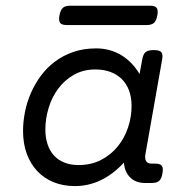

<svg xmlns="http://www.w3.org/2000/svg" viewBox="-20 -628 640 659"><path d="M495.1 -608.4Q511.7 -608.4 517.6 -601.1Q523.4 -593.8 520 -575.2Q516.6 -556.6 508.3 -549.3Q500 -542 483.4 -542H209Q192.4 -542 186.5 -549.3Q180.7 -556.6 184.1 -575.2Q187.5 -593.8 195.8 -601.1Q204.1 -608.4 220.7 -608.4ZM236.8 10.7Q197.3 10.7 164.6 -2.4Q131.8 -15.6 108.4 -40.3Q85 -64.9 72 -99.9Q59.1 -134.8 59.1 -178.7Q59.1 -210.4 65.7 -243.7Q72.3 -276.9 85.9 -308.3Q99.6 -339.8 120.1 -367.7Q140.6 -395.5 168.5 -416.5Q196.3 -437.5 231.7 -449.7Q267.1 -461.9 310.1 -461.9Q335 -461.9 357.2 -455.6Q379.4 -449.2 398.2 -437.5Q417 -425.8 432.1 -409.7Q447.3 -393.6 459 -374L468.3 -424.3Q471.2 -441.4 479.2 -448.7Q487.3 -456.1 507.8 -456.1Q528.3 -456.1 533.9 -448.7Q539.6 -441.4 536.6 -424.3L479 -98.1Q476.6 -83 481.7 -74.7Q486.8 -66.4 500.5 -66.4H512.7Q529.3 -66.4 535.2 -59.1Q541 -51.8 537.6 -33.2Q534.7 -14.6 526.4 -7.3Q518.1 0 501.5 0H476.6Q446.3 0 427 -18.8Q407.7 -37.6 405.3 -69.8Q330.6 10.7 236.8 10.7ZM249.5 -61.5Q293 -61.5 326.9 -79.1Q360.8 -96.7 384 -125.2Q407.2 -153.8 419.4 -190.2Q431.6 -226.6 431.6 -264.2Q431.6 -293.9 422.9 -317.4Q414.1 -340.8 397.7 -356.9Q381.3 -373 358.4 -381.3Q335.4 -389.6 307.1 -389.6Q266.1 -389.6 234.1 -371.6Q202.1 -353.5 180.2 -324.2Q158.2 -294.9 147 -257.8Q135.7 -220.7 135.7 -183.1Q135.7 -155.8 143.1 -133.3Q150.4 -110.8 164.6 -95Q178.7 -79.1 200.2 -70.3Q221.7 -61.5 249.5 -61.5Z"/></svg>

Font: Courier Prime
Style: Italic
Weight: 400
Monospace: yes
Designer: Alan Dague-Greene
Foundry: Quote-Unquote Apps
Version: Version 1.202